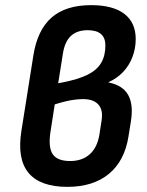

<svg xmlns="http://www.w3.org/2000/svg" viewBox="-20 -715 573 747"><path d="M241.8 12Q136.6 12 91.2 -42.2Q45.7 -96.5 63.4 -206.7L110 -500.3Q125.7 -598.8 180.9 -646.9Q236.2 -695 334.7 -695Q419.1 -695 463.6 -661.2Q508 -627.3 508 -563.3Q508 -526 495.3 -493.2Q482.7 -460.3 459.2 -435.3Q435.7 -410.3 402.7 -395.6L402.3 -394.2Q457.3 -383.3 478.6 -345.6Q500 -307.9 489 -241L480 -184.9Q465 -89.1 403.8 -38.6Q342.6 12 241.8 12ZM253.1 -88.5Q299.9 -88.5 329.3 -115Q358.7 -141.4 366.7 -191.2L375.3 -247Q381.7 -287.2 362.7 -308.3Q343.8 -329.4 302.9 -329.4Q287.7 -329.4 270.6 -327.2Q253.5 -325.1 234.2 -320.4Q215 -315.8 193 -308.8L175.7 -197.5Q167.7 -139.4 185.9 -113.9Q204 -88.5 253.1 -88.5ZM206.4 -391.1 223.9 -394.5Q284.1 -406.1 320.6 -424.2Q357.1 -442.3 373.5 -470.3Q390 -498.2 390 -538.1Q390 -568 372.7 -582.7Q355.5 -597.5 321.3 -597.5Q279.8 -597.5 256 -575.4Q232.3 -553.3 225 -508Z"/></svg>

Font: Sofia Sans Hairline
Style: Italic
Weight: 1
Italic angle: -9°
Designer: Botio Nikoltchev, Ani Petrova
Foundry: lettersoup
Version: Version 4.102